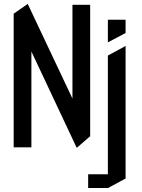

<svg xmlns="http://www.w3.org/2000/svg" viewBox="-20 -732 704 954"><path d="M428 -56 340 -144V-708H428ZM48 0V-663L136 -569V0ZM361 2 48 -663V-664L117 -712H118L428 -56V-55L362 2ZM516 202V-456L603 -503H604V155L517 202ZM418 202V134H516V202ZM516 -522V-634H604V-568L517 -522Z"/></svg>

Font: Foldit
Style: Regular
Weight: 400
Version: Version 1.003